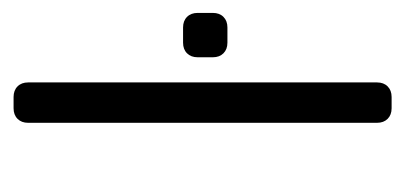

<svg xmlns="http://www.w3.org/2000/svg" viewBox="-202 -430 611 290"><g transform="rotate(90 104.0 -285.5)"><path d="M106 0Q96 0 90 -6Q84 -12 84 -22V-549Q84 -559 90 -565Q96 -571 106 -571H123Q133 -571 139 -565Q145 -559 145 -549V-22Q145 -12 139 -6Q133 0 123 0ZM1 -256Q-9 -256 -15 -262Q-21 -268 -21 -278V-301Q-21 -311 -15 -317Q-9 -323 1 -323H24Q34 -323 40 -317Q46 -311 46 -301V-278Q46 -268 40 -262Q34 -256 24 -256Z"/></g></svg>

Font: Rubik AZ
Style: Regular
Weight: 300
Designer: Hubert and Fischer
Foundry: Hubert & Fischer
Version: Version 2.000